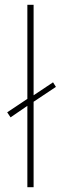

<svg xmlns="http://www.w3.org/2000/svg" viewBox="-20 -780 253 800"><path d="M94 0V-339L24 -291L10 -312L94 -368V-760H120V-383L201 -437L213 -418L120 -356V0Z"/></svg>

Font: Noto Sans UI Thin
Style: Regular
Weight: 250
Designer: Monotype Design Team
Foundry: Monotype Imaging Inc.
Version: Version 1.901